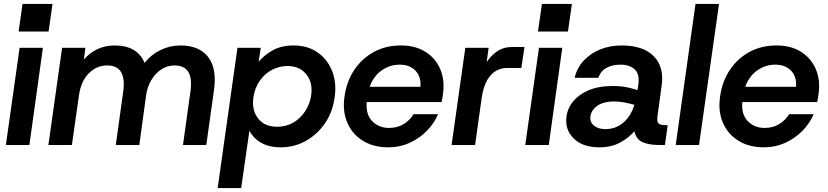

<svg xmlns="http://www.w3.org/2000/svg" viewBox="-20 -740 4227 980"><path d="M75 -579 95 -720H248L228 -579ZM10 0 80 -496H199L130 0Z M227 0 297 -496H416L408 -436Q437 -470 477 -489Q517 -508 565 -508Q681 -508 718 -419Q751 -461 799 -484.5Q847 -508 901 -508Q997 -508 1042.5 -449Q1088 -390 1072 -279L1033 0H914L952 -273Q971 -406 871 -406Q834 -406 803.5 -386Q773 -366 752.5 -331.5Q732 -297 726 -255L691 0H571L609 -273Q627 -406 527 -406Q473 -406 433 -365.5Q393 -325 383 -253L347 0Z M1091 220 1192 -496H1311L1300 -425Q1329 -459 1372.5 -483.5Q1416 -508 1479 -508Q1550 -508 1601 -472.5Q1652 -437 1675.5 -376.5Q1699 -316 1688 -242Q1678 -169 1639.5 -112Q1601 -55 1542 -21.5Q1483 12 1413 12Q1354 12 1313.5 -11Q1273 -34 1253 -73L1211 220ZM1395 -93Q1439 -93 1475.5 -113.5Q1512 -134 1536.5 -170.5Q1561 -207 1568 -252Q1578 -317 1544 -360Q1510 -403 1447 -403Q1405 -403 1367.5 -383Q1330 -363 1305 -326.5Q1280 -290 1273 -241Q1265 -176 1298 -134.5Q1331 -93 1395 -93Z M1962 12Q1886 12 1831.5 -22Q1777 -56 1752 -115.5Q1727 -175 1739 -251Q1750 -327 1789.5 -385Q1829 -443 1889.5 -475.5Q1950 -508 2026 -508Q2101 -508 2152.5 -475Q2204 -442 2227.5 -386Q2251 -330 2241 -261Q2240 -253 2238.5 -242Q2237 -231 2234 -219H1852Q1846 -157 1879.5 -122Q1913 -87 1966 -87Q2008 -87 2040 -106.5Q2072 -126 2091 -157H2216Q2196 -110 2158 -71.5Q2120 -33 2070 -10.5Q2020 12 1962 12ZM2020 -410Q1970 -410 1928 -380.5Q1886 -351 1867 -297H2126Q2130 -349 2100.5 -379.5Q2071 -410 2020 -410Z M2285 0 2355 -496H2474L2464 -423Q2488 -459 2519.5 -479.5Q2551 -500 2591 -500H2657L2641 -393H2568Q2517 -393 2483 -354Q2449 -315 2438 -236L2405 0Z M2726 -579 2746 -720H2899L2879 -579ZM2661 0 2731 -496H2850L2781 0Z M3041 12Q2959 12 2914.5 -27.5Q2870 -67 2870 -123Q2870 -174 2899 -214Q2928 -254 2980.5 -277.5Q3033 -301 3106 -301Q3151 -301 3183 -294Q3215 -287 3234 -280L3238 -307Q3246 -361 3220 -385.5Q3194 -410 3147 -410Q3107 -410 3077 -394.5Q3047 -379 3034 -343H2913Q2926 -396 2961.5 -433Q2997 -470 3046.5 -489Q3096 -508 3152 -508Q3263 -508 3317 -453Q3371 -398 3357 -302L3336 -148Q3332 -118 3341.5 -109.5Q3351 -101 3381 -101H3388L3374 0H3343Q3292 0 3259.5 -14.5Q3227 -29 3218 -70Q3188 -35 3143.5 -11.5Q3099 12 3041 12ZM2993 -137Q2993 -112 3014.5 -96.5Q3036 -81 3070 -81Q3123 -81 3161.5 -114Q3200 -147 3218 -205Q3197 -211 3170 -216.5Q3143 -222 3116 -222Q3055 -222 3024 -196.5Q2993 -171 2993 -137Z M3429 0 3530 -720H3650L3548 0Z M3879 12Q3803 12 3748.5 -22Q3694 -56 3669 -115.5Q3644 -175 3656 -251Q3667 -327 3706.5 -385Q3746 -443 3806.5 -475.5Q3867 -508 3943 -508Q4018 -508 4069.5 -475Q4121 -442 4144.5 -386Q4168 -330 4158 -261Q4157 -253 4155.5 -242Q4154 -231 4151 -219H3769Q3763 -157 3796.5 -122Q3830 -87 3883 -87Q3925 -87 3957 -106.5Q3989 -126 4008 -157H4133Q4113 -110 4075 -71.5Q4037 -33 3987 -10.5Q3937 12 3879 12ZM3937 -410Q3887 -410 3845 -380.5Q3803 -351 3784 -297H4043Q4047 -349 4017.5 -379.5Q3988 -410 3937 -410Z"/></svg>

Font: Host Grotesk SemiBold
Style: Italic
Weight: 600
Italic angle: -8°
Designer: Doğukan Karapınar based on Poppins by Indian Type Foundry, Jonny Pinhorn
Foundry: Element Type
Version: Version 1.001; ttfautohint (v1.8.4.7-5d5b)